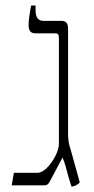

<svg xmlns="http://www.w3.org/2000/svg" viewBox="-20 -667 337 691"><path d="M237 4Q232 -11 226.5 -30.5Q221 -50 216 -68.5Q211 -87 205 -100L163 -21Q158 -10 153 -5Q148 0 138 0H22L30 -45H114Q131 -45 148.5 -62.5Q166 -80 179 -105Q192 -130 192 -150V-528Q192 -539 189.5 -543Q187 -547 178 -547H108Q95 -547 89 -554Q83 -561 83 -576Q83 -588 84.5 -600.5Q86 -613 88 -625Q90 -637 92 -647H108V-631Q108 -611 115 -601.5Q122 -592 136 -592H200Q214 -592 219.5 -585Q225 -578 225 -563V-188Q225 -175 226 -164.5Q227 -154 230 -143Q233 -132 237 -119L267 -11Q264 -6 255 -1Q246 4 241 4Z"/></svg>

Font: Noto Serif Hebrew ExtraLight
Style: Regular
Weight: 250
Version: Version 2.003